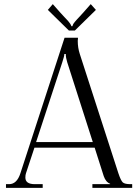

<svg xmlns="http://www.w3.org/2000/svg" viewBox="-20 -911 670 931"><path d="M343 -763H314L212 -863L236 -891L274 -848Q281 -840 293 -827.5Q305 -815 310 -809.5Q315 -804 320 -796.5Q325 -789 326 -784H331Q332 -788 334.5 -793Q337 -798 342.5 -804.5Q348 -811 352.5 -816Q357 -821 366.5 -831Q376 -841 382 -848L420 -891L445 -863ZM155 -222H430L306 -609Q299 -631 299 -649H292Q292 -639 282 -609ZM9 0V-18H24Q62 -18 79 -71L293 -728H358V-723Q358 -722 357.5 -718.5Q357 -715 357 -713Q357 -679 367 -649L554 -71Q566 -35 575.5 -26.5Q585 -18 613 -18H621V0H428V-18H514V-20Q493 -28 483 -57L439 -195H147L106 -71Q103 -63 103 -50Q103 -18 149 -18H187V0Z"/></svg>

Font: Foglihten068fMac
Style: Regular
Weight: 500
Designer: gluk (gluksza@wp.pl)
Foundry: gluk (gluksza@wp.pl)
Version: Version 0.68